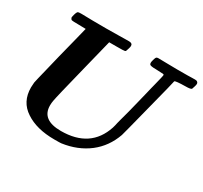

<svg xmlns="http://www.w3.org/2000/svg" viewBox="-144 -886 1165 1101"><g transform="rotate(30 438.5 -335.0)"><path d="M137 -33Q63 -81 63 -176Q63 -185 65 -209Q66 -217 92 -322Q96 -340 114 -412.5Q132 -485 142 -523L167 -623Q152 -624 123 -624Q80 -624 74 -626Q67 -629 64 -639Q64 -644 68 -659Q74 -681 81 -684Q87 -686 104 -686Q172 -684 268 -684Q313 -684 346 -685Q379 -686 418 -686Q441 -686 441 -668Q441 -661 437 -649Q432 -634 431 -631Q429 -627 425 -626Q419 -624 371 -624H322L270 -415Q216 -199 212 -173Q209 -157 209 -141Q209 -45 336 -45Q530 -45 585 -211L590 -229Q590 -231 594 -247Q598 -263 601 -274Q603 -280 608.5 -301.5Q614 -323 618 -337Q627 -372 636 -409Q642 -434 654 -482Q656 -491 661.5 -513.5Q667 -536 670 -547Q676 -568 682 -596Q686 -613 686 -618L685 -620H683Q682 -621 681 -621Q679 -622 678 -622H671Q670 -622 630 -624Q596 -624 590 -631Q584 -639 590 -659Q596 -683 602 -684Q606 -686 613 -686Q643 -686 670 -685Q697 -684 740 -684Q824 -684 836 -685Q861 -686 866 -684Q877 -679 877 -668Q877 -661 873 -649Q868 -634 867 -631Q861 -624 828 -624Q763 -623 757 -617Q757 -611 705 -409Q654 -208 651 -200Q619 -110 548 -55Q475 1 374 15Q368 16 328 16Q210 16 137 -33Z"/></g></svg>

Font: KaTeX_Math
Style: Bold Italic
Weight: 700
Version: Version